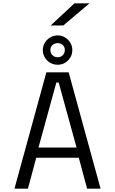

<svg xmlns="http://www.w3.org/2000/svg" viewBox="-20 -1135 690 1155"><path d="M585 0H504L454 -186H198L148 0H67L259 -700H393ZM319 -638.5 211.5 -247.5H440.5L333 -638.5ZM327.5 -745.5Q302.5 -745.5 282.2 -757.2Q262 -769 249.8 -789Q237.5 -809 237.5 -834Q237.5 -858 249.8 -878Q262 -898 282.2 -910Q302.5 -922 327.5 -922Q351 -922 371 -910Q391 -898 403 -878Q415 -858 415 -834Q415 -809 403 -789Q391 -769 371 -757.2Q351 -745.5 327.5 -745.5ZM327.5 -790.5Q345 -790.5 357.5 -802.8Q370 -815 370 -835Q370 -853 357.5 -864.2Q345 -875.5 327.5 -875.5Q308.5 -875.5 295.8 -864.2Q283 -853 283 -835Q283 -815 295.8 -802.8Q308.5 -790.5 327.5 -790.5ZM361 -982H285L428 -1115H518.5Z"/></svg>

Font: Trispace Thin Light
Style: Regular
Weight: 300
Version: Version 1.210